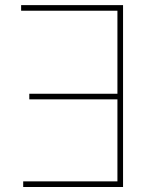

<svg xmlns="http://www.w3.org/2000/svg" viewBox="-20 -748 619 768"><path d="M472.2 -727.5V0H72.8V-22.5H449.7V-350.6H97.2V-373H449.7V-705.1H64.5V-727.5Z"/></svg>

Font: Inter 18pt Thin
Style: Regular
Weight: 250
Designer: Rasmus Andersson
Foundry: rsms
Version: Version 4.001;git-66647c0bb